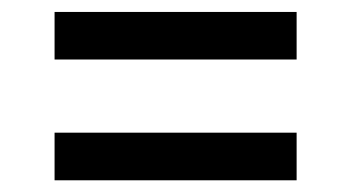

<svg xmlns="http://www.w3.org/2000/svg" viewBox="-20 -502 590 323"><path d="M71.8 -401.9V-481.9H479V-401.9ZM71.8 -198.7V-278.8H479V-198.7Z"/></svg>

Font: Roboto Slab LO
Style: Regular
Weight: 400
Designer: Google
Version: Version 2.000